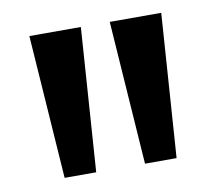

<svg xmlns="http://www.w3.org/2000/svg" viewBox="-52 -868 557 494"><g transform="rotate(-10 226.0 -620.5)"><path d="M79.5 -433 53.5 -808H188L162 -433ZM289.5 -433 263.5 -808H398L372 -433Z"/></g></svg>

Font: Encode Sans SemiExpanded SemiExpanded SemiBold
Style: Regular
Weight: 600
Width: 6
Designer: Multiple Designers
Foundry: Impallari Type
Version: Version 3.000; ttfautohint (v1.8.3) -l 8 -r 50 -G 200 -x 14 